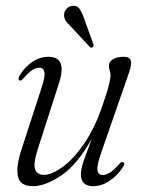

<svg xmlns="http://www.w3.org/2000/svg" viewBox="-20 -633 488 661"><path d="M403 -74.5Q412.5 -71.5 403.5 -58Q383 -27 356 -9.5Q329 8 301 8Q258.5 8 258.5 -33Q258.5 -52 269.5 -83.2Q280.5 -114.5 296 -155.5Q246.5 -66.5 191.2 -29.2Q136 8 94 8Q48 8 41.5 -26.5Q35 -61 54 -118.5L122 -327.5Q136 -368.5 133 -384.2Q130 -400 115.5 -400Q104.5 -400 91.5 -392Q78.5 -384 60.5 -363Q52 -353.5 48 -356Q39.5 -359 48 -374Q66.5 -403.5 92.2 -420.5Q118 -437.5 147 -437.5Q212 -437.5 183.5 -348L110.5 -121Q94 -70 100.8 -50.5Q107.5 -31 132 -31Q157.5 -31 195 -57.8Q232.5 -84.5 270.5 -139.8Q308.5 -195 336.5 -280.5Q352 -326.5 356.2 -345Q360.5 -363.5 360.5 -373.5Q360.5 -383.5 357.8 -390.5Q355 -397.5 355 -407Q355 -420.5 369 -429Q383 -437.5 406 -437.5Q427 -437.5 430.5 -423.5Q434 -409.5 422.5 -378L329 -109Q313 -64 315.5 -47.2Q318 -30.5 333.5 -30.5Q344.5 -30.5 358 -38.5Q371.5 -46.5 391.5 -69.5Q398.5 -77.5 403 -74.5ZM268 -573.5 301 -482Q304 -474.5 299.5 -471Q294 -466.5 289 -471.5L225 -540.5Q212.5 -552 205.8 -562.5Q199 -573 201 -586.5Q202.5 -596 210.5 -604.2Q218.5 -612.5 231 -613Q245.5 -614 253.2 -603.5Q261 -593 268 -573.5Z"/></svg>

Font: Fraunces 144pt Soft Light
Style: Italic
Weight: 300
Italic angle: -16°
Version: Version 1.000;[b76b70a41]